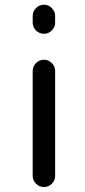

<svg xmlns="http://www.w3.org/2000/svg" viewBox="-20 -794 352 794"><path d="M115.2 -701.2V-728.5Q115.2 -747.1 128.9 -760.7Q142.6 -774.4 161.6 -774.4Q180.7 -774.4 194.3 -760.7Q208 -747.1 208 -728.5V-701.2Q208 -681.6 194.3 -668Q180.7 -654.3 161.6 -654.3Q142.6 -654.3 128.9 -668Q115.2 -681.6 115.2 -701.2ZM115.2 -66.4V-500Q115.2 -519.5 128.9 -533.2Q142.6 -546.9 161.6 -546.9Q180.7 -546.9 194.3 -533.2Q208 -519.5 208 -500V-66.4Q208 -47.9 194.3 -34.2Q180.7 -20.5 161.6 -20.5Q142.6 -20.5 128.9 -34.2Q115.2 -47.9 115.2 -66.4Z"/></svg>

Font: Gen Jyuu GothicX Regular
Style: Regular
Weight: 400
Designer: [Source Han Sans]
Ryoko NISHIZUKA  (kana & ideographs); Paul D. Hunt (Latin, Greek & Cyrillic); Wenlong ZHANG  (bopomofo
Version: Version 1.002.20150607